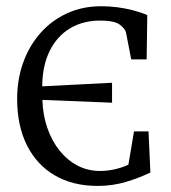

<svg xmlns="http://www.w3.org/2000/svg" viewBox="-20 -586 550 616"><path d="M293.5 10.5Q214 10.5 156 -23.2Q98 -57 66.5 -119.8Q35 -182.5 35 -269Q35 -331.5 54.5 -385.5Q74 -439.5 109.8 -480Q145.5 -520.5 195 -543.2Q244.5 -566 304.5 -566Q330.5 -566 356 -562.8Q381.5 -559.5 406 -553.2Q430.5 -547 452.5 -537.5L450.5 -395.5H401L384.5 -480.5Q382.5 -492.5 365.2 -506.2Q348 -520 301.5 -520Q246 -520 204.2 -494.8Q162.5 -469.5 139.2 -422.2Q116 -375 115.5 -309L339.5 -320.5V-256.5L116 -265.5Q117.5 -216.5 132.2 -174.5Q147 -132.5 172 -101.8Q197 -71 229.8 -54.2Q262.5 -37.5 300.5 -37.5Q326.5 -37.5 352 -43.8Q377.5 -50 392 -58L410 -164.5H456.5L462.5 -32.5Q425 -14.5 382.8 -2Q340.5 10.5 293.5 10.5Z"/></svg>

Font: Merriweather 24pt Light
Style: Regular
Weight: 300
Designer: Eben Sorkin
Foundry: Eben Sorkin
Version: Version 2.100